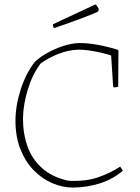

<svg xmlns="http://www.w3.org/2000/svg" viewBox="-20 -842 634 869"><path d="M312 7Q263 7 216.5 -13Q170 -33 132.5 -71.5Q95 -110 72.5 -166.5Q50 -223 50 -295Q50 -362 73 -435Q96 -508 137 -561Q158 -582 192.5 -601.5Q227 -621 265 -633.5Q303 -646 336 -647Q374 -648 423 -639Q472 -630 515 -616L516 -611L515 -449L496 -446L492 -451L483 -591Q465 -597 437.5 -603.5Q410 -610 381 -614Q352 -618 330 -617Q287 -615 243 -597.5Q199 -580 164 -555Q127 -506 106 -437.5Q85 -369 84 -305Q84 -236 105 -178Q126 -120 171.5 -80Q217 -40 289 -24Q366 -20 421 -38.5Q476 -57 524 -88L536 -69Q489 -30 432 -12Q375 6 312 7ZM225 -715Q220 -720 220 -725V-732L251 -747L397 -815L412 -822Q419 -817 427 -802L425 -791Q424 -789 402.5 -780Q381 -771 349 -759Q317 -747 283.5 -735Q250 -723 225 -715Z"/></svg>

Font: Labrada ExtraLight
Style: Regular
Weight: 200
Designer: Mercedes Jáuregui
Foundry: Omnibus-Type Team
Version: Version 1.000; ttfautohint (v1.8.4.7-5d5b)